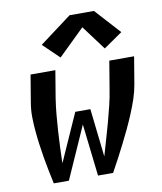

<svg xmlns="http://www.w3.org/2000/svg" viewBox="-86 -845 772 915"><g transform="rotate(-10 300.0 -388.0)"><path d="M100 0Q93 -32 86.5 -64.5Q80 -97 74.5 -129.5Q69 -162 64.5 -195Q60 -228 57 -261.5Q54 -295 53.5 -329Q53 -363 59 -398L81 -530H201L179 -398Q173 -359 169.5 -320Q166 -281 163.5 -242Q161 -203 159.5 -164.5Q158 -126 157 -87L260 -318H333L359 -87H360Q371 -126 382.5 -164.5Q394 -203 404.5 -242Q415 -281 424.5 -319.5Q434 -358 440 -398L462 -530H582L560 -398Q554 -363 542.5 -329Q531 -295 517 -261.5Q503 -228 487.5 -195Q472 -162 455.5 -129.5Q439 -97 422 -64.5Q405 -32 387 0H314L285 -252L173 0ZM236 -585 158 -660 313 -776H431L542 -654L451 -591L363 -709Z"/></g></svg>

Font: Iosevka Curly Extended
Style: Bold Italic
Weight: 700
Width: 7
Italic angle: -9°
Monospace: yes
Designer: Belleve Invis
Foundry: Belleve Invis
Version: Version 11.1.0; ttfautohint (v1.8.3)